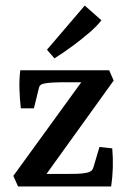

<svg xmlns="http://www.w3.org/2000/svg" viewBox="-20 -671 466 691"><path d="M282 -388 289 -375H203Q187 -375 170.5 -374Q154 -373 142 -371Q131 -369 126 -365Q121 -361 119 -350L102 -281H55Q51 -315 50 -351Q49 -387 53 -418H373L389 -381L138 -32L131 -45H218Q238 -45 256.5 -45.5Q275 -46 291 -49Q301 -51 307 -55Q313 -59 316 -68L338 -142L384 -137Q387 -103 386 -68Q385 -33 380 0H45L28 -38ZM149 -492 285 -651 345 -598Q329 -577 301 -553Q273 -529 240.5 -505Q208 -481 176 -461Z"/></svg>

Font: Yrsa Medium
Style: Regular
Weight: 500
Designer: Anna Giedrys (Yrsa+Rasa design), David Brezina (Yrsa art-direction, Rasa art-direction, design)
Foundry: Rosetta Type Foundry
Version: Version 2.004